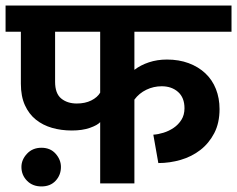

<svg xmlns="http://www.w3.org/2000/svg" viewBox="-30 -659 852 690"><path d="M47 -59Q47 -85 67 -106.5Q87 -128 119 -128Q151 -128 170 -106.5Q189 -85 189 -59Q189 -30 170 -9.5Q151 11 119 11Q87 11 67 -9.5Q47 -30 47 -59ZM330 -220Q320 -209 293 -199.5Q266 -190 228 -190Q190 -190 157 -199.5Q124 -209 99 -229Q74 -249 59.5 -281Q45 -313 45 -358V-545H-10V-639H802V-545H453V-408Q475 -425 505 -435Q535 -445 570 -445Q613 -445 648 -432Q683 -419 708 -395.5Q733 -372 746 -339Q759 -306 759 -267Q759 -217 740 -180.5Q721 -144 690 -120Q659 -96 619.5 -84.5Q580 -73 539 -73L521 -175Q538 -176 557.5 -182Q577 -188 594 -199.5Q611 -211 622 -228.5Q633 -246 633 -270Q633 -308 610 -328.5Q587 -349 551 -349Q522 -349 496 -336.5Q470 -324 453 -301V0H330ZM168 -365Q168 -323 190 -305Q212 -287 246 -287Q276 -287 298 -298Q320 -309 330 -326V-545H168Z"/></svg>

Font: Ek Mukta
Style: Bold
Weight: 700
Designer: Girish Dalvi and Yashodeep Gholap
Foundry: Ek Type
Version: Version 2.538;PS 1.002;hotconv 16.6.51;makeotf.lib2.5.65220;